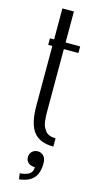

<svg xmlns="http://www.w3.org/2000/svg" viewBox="-128 -671 458 896"><g transform="rotate(15 101.5 -222.5)"><path d="M181.2 -483.9V-452.1H110.8V-154.8Q110.8 -138.2 111.3 -128.9Q111.8 -119.6 113.5 -103.8Q115.2 -87.9 119.9 -78.6Q124.5 -69.3 131.8 -59.3Q139.2 -49.3 151.9 -44.7Q164.6 -40 181.2 -40V0Q114.7 0 85 -38.6Q55.2 -77.1 55.2 -165V-452.1H35.2V-483.9H55.2V-633.8H110.8V-483.9ZM117.2 40Q133.8 40 145.5 51.8Q157.2 63.5 157.2 86.9Q157.2 134.8 135.3 159.2Q113.3 183.6 65.9 189L62 161.1Q93.8 158.2 108.2 147.9Q122.6 137.7 123 115.2Q103 115.2 91.1 105.2Q79.1 95.2 79.1 78.1Q79.1 61 90.3 50.5Q101.6 40 117.2 40Z"/></g></svg>

Font: Margherita Light
Style: Regular
Weight: 300
Designer: James Puckett
Foundry: Dunwich Type Founders
Version: Version 1.008;hotconv 1.0.109;makeotfexe 2.5.65596